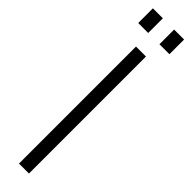

<svg xmlns="http://www.w3.org/2000/svg" viewBox="-279 -685 663 663"><g transform="rotate(45 53.0 -353.0)"><path d="M80.8 -706H129.5V-634.3H80.8ZM-22.9 -706H25.8V-634.3H-22.9ZM77.9 0H29.2V-571.4H77.9Z"/></g></svg>

Font: Marapfhont
Style: Book
Weight: 400
Version: Version 0.15